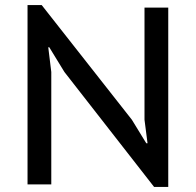

<svg xmlns="http://www.w3.org/2000/svg" viewBox="-20 -730 775 760"><path d="M235 -445 175 -543H171L183 -445V0H89V-710H145L502 -256L559 -163H564L552 -256V-700H646V10H590Z"/></svg>

Font: PT Sans Caption
Style: Regular
Weight: 400
Designer: A.Korolkova, O.Umpeleva, V.Yefimov
Foundry: ParaType Ltd
Version: Version 2.004W OFL